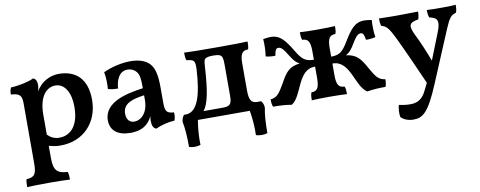

<svg xmlns="http://www.w3.org/2000/svg" viewBox="-62 -754 3220 1289"><g transform="rotate(-10 1548.0 -109.0)"><path d="M305 9C463 9 567 -103 567 -257C567 -401 491 -467 375 -467C311 -467 260 -430 240 -403C234 -397 227 -388 220 -375C224 -391 227 -403 227 -417C227 -448 217 -461 202 -467C171 -451 103 -435 46 -433C38 -420 36 -404 36 -386C101 -383 110 -362 110 -310V98C110 172 94 189 41 192C37 206 36 222 36 245C67 243 133 242 187 242C239 242 295 243 328 245C328 225 327 206 322 192C253 188 227 168 227 81V-3C253 4 275 9 305 9ZM340 -394C404 -394 442 -327 442 -233C442 -77 361 -44 308 -44C273 -44 249 -57 227 -79V-214C227 -347 285 -394 340 -394Z M1094 -78C1042 -81 1034 -97 1034 -158V-256C1034 -347 1022 -394 991 -426C967 -449 928 -467 864 -467C806 -467 734 -451 679 -425C686 -389 687 -344 684 -310C700 -303 728 -301 752 -301C755 -350 774 -415 836 -415C858 -415 879 -407 895 -388C912 -367 916 -343 916 -274C816 -260 647 -231 647 -102C647 -33 696 7 783 7C833 7 869 -6 894 -28C911 -42 924 -61 933 -82C931 -70 930 -58 930 -49C930 -15 939 2 958 9C996 -9 1046 -21 1087 -23C1094 -39 1096 -60 1094 -78ZM916 -194C916 -103 864 -63 822 -63C793 -63 769 -82 769 -126C769 -199 841 -215 916 -226Z M1683 -50H1657C1619 -50 1602 -69 1602 -137V-321C1602 -389 1619 -408 1657 -408C1662 -423 1663 -439 1663 -461C1627 -459 1576 -458 1446 -458C1334 -458 1269 -459 1230 -461C1230 -441 1231 -423 1237 -408C1291 -403 1296 -395 1293 -331C1283 -166 1252 -50 1168 -50H1157C1146 -37 1140 -21 1140 -3C1149 39 1153 98 1153 168C1175 176 1206 176 1231 168C1229 112 1234 53 1243 0H1597C1606 53 1611 112 1609 168C1634 176 1665 176 1687 168C1687 98 1691 39 1700 -3C1700 -21 1694 -37 1683 -50ZM1484 -121C1484 -67 1472 -52 1422 -52H1291C1326 -98 1341 -181 1351 -333C1354 -384 1355 -395 1373 -402C1386 -407 1402 -408 1418 -408C1432 -408 1451 -407 1463 -402C1480 -394 1484 -378 1484 -336Z M2431 -145C2392 -216 2367 -246 2297 -255C2328 -272 2340 -291 2361 -326C2383 -362 2398 -383 2419 -383C2433 -383 2441 -377 2448 -334C2468 -333 2496 -336 2513 -341C2507 -376 2506 -425 2509 -458C2495 -461 2474 -464 2458 -464C2391 -464 2360 -418 2313 -341C2280 -288 2260 -263 2198 -263V-321C2198 -389 2214 -408 2252 -408C2258 -423 2259 -439 2259 -461C2230 -459 2184 -458 2139 -458C2094 -458 2048 -459 2019 -461C2019 -439 2020 -423 2026 -408C2064 -408 2080 -389 2080 -321V-263C2018 -263 1998 -288 1965 -341C1918 -418 1887 -464 1820 -464C1804 -464 1783 -461 1769 -458C1772 -425 1771 -376 1765 -341C1782 -336 1810 -333 1830 -334C1837 -377 1845 -383 1859 -383C1880 -383 1895 -362 1917 -326C1939 -292 1950 -272 1982 -255C1911 -246 1886 -217 1847 -145C1810 -82 1795 -56 1748 -51C1748 -31 1749 -13 1756 0C1791 0 1834 1 1882 9C1958 -38 1959 -219 2080 -216V-137C2080 -69 2064 -50 2026 -50C2020 -35 2019 -19 2019 3C2048 1 2094 0 2139 0C2184 0 2230 1 2259 3C2259 -19 2258 -35 2252 -50C2214 -50 2198 -69 2198 -137V-216C2319 -219 2320 -38 2396 9C2444 1 2487 0 2522 0C2528 -13 2530 -31 2530 -51C2483 -56 2467 -82 2431 -145Z M2983 -458C2948 -458 2915 -458 2884 -460C2884 -442 2886 -423 2892 -408C2945 -398 2962 -377 2930 -298L2861 -124C2860 -123 2860 -121 2859 -120C2836 -182 2804 -258 2779 -307C2745 -377 2751 -397 2817 -408C2822 -421 2825 -441 2825 -460C2784 -459 2723 -458 2682 -458C2641 -458 2596 -459 2558 -460C2558 -442 2560 -422 2565 -408C2596 -401 2613 -387 2654 -301C2693 -220 2752 -88 2800 21C2784 54 2772 79 2765 90C2740 130 2709 144 2667 144C2639 144 2612 140 2589 135C2582 156 2580 196 2585 217C2600 233 2629 249 2670 249C2734 249 2774 219 2850 37L2997 -313C3026 -381 3039 -399 3074 -408C3081 -424 3082 -445 3082 -461C3052 -458 3019 -458 2983 -458Z"/></g></svg>

Font: Vollkorn Semibold
Style: Regular
Weight: 600
Designer: Friedrich Althausen
Foundry: Friedrich Althausen
Version: Version 4.015;PS 004.015;hotconv 1.0.88;makeotf.lib2.5.64775